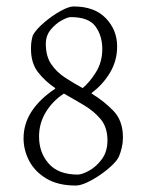

<svg xmlns="http://www.w3.org/2000/svg" viewBox="-20 -566 458 595"><path d="M208 -546Q273 -546 308 -509.5Q343 -473 343 -422Q343 -378 321 -341Q299 -304 264 -278V-276Q302 -253 331.5 -222.5Q361 -192 361 -140Q361 -124 357.5 -109Q354 -94 349 -82Q344 -70 328 -54.5Q312 -39 291 -24.5Q270 -10 249.5 -0.5Q229 9 215 9Q160 9 124 -12.5Q88 -34 70.5 -67.5Q53 -101 53 -137Q53 -183 78.5 -221.5Q104 -260 151 -291V-293Q120 -314 98 -342Q76 -370 76 -415Q76 -431 78 -441Q80 -451 82 -457Q92 -475 116.5 -496Q141 -517 167 -531.5Q193 -546 208 -546ZM199 -513Q190 -513 171.5 -503Q153 -493 137.5 -474.5Q122 -456 122 -430Q122 -392 138.5 -367.5Q155 -343 181 -326Q207 -309 236 -293Q258 -311 277.5 -342.5Q297 -374 297 -414Q297 -455 276 -484Q255 -513 199 -513ZM101 -143Q101 -93 131 -59Q161 -25 221 -25Q234 -25 256 -37Q278 -49 295.5 -72.5Q313 -96 313 -131Q313 -171 292.5 -196Q272 -221 241 -239.5Q210 -258 178 -276Q143 -253 122 -218.5Q101 -184 101 -143Z"/></svg>

Font: Grenze Gotisch ExtraLight
Style: Regular
Weight: 200
Designer: Renata Polastri
Foundry: Omnibus-Type
Version: Version 1.001